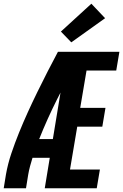

<svg xmlns="http://www.w3.org/2000/svg" viewBox="-27 -1014 663 1034"><path d="M-7 0 5 -74Q15 -131 34 -187.5Q53 -244 75.5 -299.5Q98 -355 123 -410Q148 -465 174.5 -519Q201 -573 228.5 -627Q256 -681 285 -735H335L332 -714L389 -687Q333 -584 280 -478.5Q227 -373 184 -265H258L241 -164H148Q141 -142 135 -119.5Q129 -97 125 -74L113 0ZM214 0 335 -735H616L599 -634H439L405 -433H541L524 -332H389L350 -101H511L494 0ZM357 -786 301 -844 465 -994 539 -916Z"/></svg>

Font: Iosevka Curly Extended Oblique
Style: Bold
Weight: 700
Width: 7
Italic angle: -9°
Monospace: yes
Designer: Belleve Invis
Foundry: Belleve Invis
Version: Version 11.1.0; ttfautohint (v1.8.3)